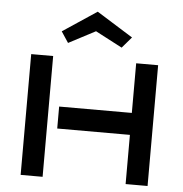

<svg xmlns="http://www.w3.org/2000/svg" viewBox="-54 -820 830 871"><g transform="rotate(5 361.0 -384.0)"><path d="M650 -550H550V-324H219V-224H550V0H650ZM172 -550H72V0H172ZM521 -665 356 -768 201 -665 234 -615 356 -679 478 -615Z"/></g></svg>

Font: Bruno Ace SC
Style: Regular
Weight: 400
Designer: Astigmatic (AOETI)
Foundry: Astigmatic (AOETI)
Version: Version 1.000